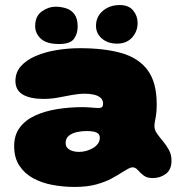

<svg xmlns="http://www.w3.org/2000/svg" viewBox="-20 -671 734 759"><path d="M274.5 68Q231 68 188.5 60.2Q146 52.5 111.8 34Q77.5 15.5 56.8 -15.8Q36 -47 36 -93.5Q36 -137.5 58.5 -167.2Q81 -197 119.5 -214.5Q158 -232 206.8 -239.8Q255.5 -247.5 308 -247.5Q320 -247.5 331.8 -246.5Q343.5 -245.5 353.5 -244.8Q363.5 -244 369 -244Q379.5 -244 383.5 -248Q387.5 -252 387.5 -260.5Q387.5 -266.5 386 -271.2Q384.5 -276 381.5 -280.2Q378.5 -284.5 374 -287Q365 -294 349.5 -297.2Q334 -300.5 315.5 -300.5Q291 -300.5 264.2 -295.5Q237.5 -290.5 209.5 -285.2Q181.5 -280 152 -280Q99.5 -280 70.2 -297.2Q41 -314.5 41 -351Q41 -385 62.8 -409.5Q84.5 -434 121.5 -449.8Q158.5 -465.5 203.8 -473Q249 -480.5 295.5 -480.5Q393 -480.5 460.8 -461Q528.5 -441.5 564 -393.2Q599.5 -345 599.5 -258.5Q599.5 -241 598.2 -228Q597 -215 595 -205Q593 -195 591.8 -187.2Q590.5 -179.5 590.5 -172Q590.5 -157.5 600.5 -143.2Q610.5 -129 624 -113Q637.5 -97 647.8 -78.2Q658 -59.5 658 -36Q658 -0.5 635.8 16.2Q613.5 33 583 33Q561 33 547.5 22.5Q534 12 524.8 1.2Q515.5 -9.5 504.5 -9.5Q497 -9.5 486.8 -4Q476.5 1.5 463 10Q447 20.5 422 34.2Q397 48 360.8 58Q324.5 68 274.5 68ZM292 -70.5Q307 -70.5 321.2 -74.5Q335.5 -78.5 347.8 -85.8Q360 -93 367.2 -103.2Q374.5 -113.5 374.5 -126Q374.5 -137 368 -142.8Q361.5 -148.5 349.5 -150.8Q337.5 -153 322.5 -153Q303 -153 283.8 -148.8Q264.5 -144.5 252 -134.2Q239.5 -124 239.5 -106Q239.5 -93 247 -85.5Q254.5 -78 266.2 -74.2Q278 -70.5 292 -70.5ZM213.5 -497Q164 -497 141.5 -518Q119 -539 119 -567.5Q119 -607 145.2 -625.8Q171.5 -644.5 199 -644.5Q221.5 -644.5 241.8 -638Q262 -631.5 274.5 -614.5Q287 -597.5 287 -566Q287 -537 272 -517Q257 -497 213.5 -497ZM443 -498.5Q406.5 -498.5 383 -518.5Q359.5 -538.5 359.5 -569Q359.5 -605 386.5 -628Q413.5 -651 453 -651Q489 -651 506.5 -629.5Q524 -608 524 -580.5Q524 -546.5 502 -522.5Q480 -498.5 443 -498.5Z"/></svg>

Font: Gluten ExtraBold
Style: Regular
Weight: 800
Designer: Tyler Finck
Foundry: Etcetera Type Company
Version: Version 1.300